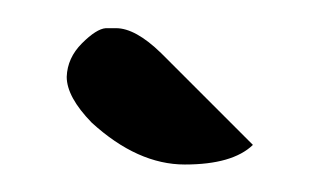

<svg xmlns="http://www.w3.org/2000/svg" viewBox="-20 -747 224 139"><path d="M113.8 -627.9Q79.6 -627.9 46.4 -658.2Q28.3 -676.8 28.3 -691.4Q28.8 -705.1 39.3 -715.6Q49.8 -726.1 56.6 -726.6H64Q78.1 -726.6 96.7 -708.5L163.1 -642.1Q148.4 -627.9 113.8 -627.9Z"/></svg>

Font: Greenwashing Machine
Style: Regular
Weight: 400
Designer: Tup Wanders
Foundry: Free font, DO NOT SELL
Version: Version 1.00;August 10, 2023;FontCreator 11.5.0.2430 64-bit